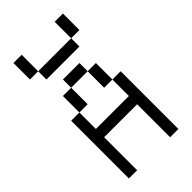

<svg xmlns="http://www.w3.org/2000/svg" viewBox="-264 -952 1029 1029"><g transform="rotate(-45 250.0 -437.5)"><path d="M125 -750H62.5V-875H125ZM62.5 -437.5H125V-312.5H375V-437.5H437.5V0H375V-250H125V0H62.5ZM125 -562.5H187.5V-437.5H125ZM125 -750H375V-687.5H125ZM187.5 -625H312.5V-562.5H187.5ZM312.5 -562.5H375V-437.5H312.5ZM375 -875H437.5V-750H375Z"/></g></svg>

Font: ChillBitmapSE 16px
Style: Regular
Weight: 400
Designer: Designed by Warren2060
Foundry: ChillType
Version: Version 1.000